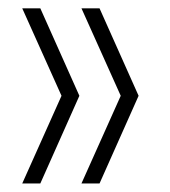

<svg xmlns="http://www.w3.org/2000/svg" viewBox="-20 -511 408 462"><path d="M33.5 -69.5 128 -280.5 33.5 -491H77L171 -280.5L77 -69.5ZM176 -69.5 270.5 -280.5 176 -491H219.5L313.5 -280.5L219.5 -69.5Z"/></svg>

Font: Encode Sans Cnd XLt
Style: Regular
Weight: 200
Width: 3
Designer: Multiple Designers
Foundry: Impallari Type
Version: Version 3.002; ttfautohint (v1.8.3) -l 8 -r 50 -G 200 -x 14 